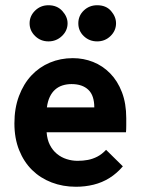

<svg xmlns="http://www.w3.org/2000/svg" viewBox="-20 -701 540 733"><path d="M270 12Q220 12 177 -4.5Q134 -21 102.5 -52Q71 -83 53 -128Q35 -173 35 -230Q35 -288 52.5 -334.5Q70 -381 100 -413Q130 -445 170.5 -462Q211 -479 258 -479Q299 -479 335.5 -464.5Q372 -450 400.5 -421Q429 -392 445.5 -349Q462 -306 462 -250Q462 -239 462 -223Q462 -207 461 -196H158Q160 -168 170.5 -147.5Q181 -127 197.5 -113.5Q214 -100 234.5 -93.5Q255 -87 276 -87Q297 -87 315.5 -90.5Q334 -94 351.5 -103Q369 -112 385 -129L449 -66Q426 -39 398 -21.5Q370 -4 337.5 4Q305 12 270 12ZM159 -291H340Q340 -313 334.5 -330Q329 -347 317.5 -358Q306 -369 290 -374.5Q274 -380 253 -380Q235 -380 219 -375Q203 -370 190.5 -359Q178 -348 170 -331Q162 -314 159 -291ZM165 -543Q135 -543 114 -563.5Q93 -584 93 -612Q93 -640 114 -660.5Q135 -681 165 -681Q198 -681 218 -659Q238 -637 238 -612Q238 -584 216.5 -563.5Q195 -543 165 -543ZM351 -543Q321 -543 300 -563Q279 -583 279 -612Q279 -641 300 -661Q321 -681 351 -681Q385 -681 404 -659Q423 -637 423 -612Q423 -584 402 -563.5Q381 -543 351 -543Z"/></svg>

Font: Inconsolata ExtraBold
Style: Regular
Weight: 800
Designer: Raph Levien, Cyreal, Brenton Simpson
Foundry: Raph Levien, Cyreal, Google
Version: Version 3.001